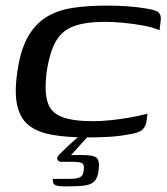

<svg xmlns="http://www.w3.org/2000/svg" viewBox="-20 -484 595 686"><path d="M42 -228Q53 -305 79.5 -352Q106 -399 146.5 -423.5Q187 -448 241 -456Q295 -464 361 -464Q400 -464 435.5 -461.5Q471 -459 506 -453Q539 -448 548 -438Q557 -428 554 -409L550 -376Q528 -386 493 -392.5Q458 -399 421 -402.5Q384 -406 355 -406Q288 -406 245.5 -391Q203 -376 180.5 -338Q158 -300 147 -229Q138 -159 149.5 -120.5Q161 -82 200.5 -66.5Q240 -51 312 -51Q341 -51 375 -54.5Q409 -58 443.5 -64Q478 -70 507 -78L503 -48Q500 -31 488 -20Q476 -9 441 -4Q405 3 367 5Q329 7 291 7Q218 7 165.5 -2.5Q113 -12 82.5 -36.5Q52 -61 41.5 -107.5Q31 -154 42 -228ZM215 182Q185 182 176 176.5Q167 171 169 155Q173 155 188 155Q203 155 228 155Q256 155 267 148.5Q278 142 279 126Q282 105 274 99.5Q266 94 234 94H197Q193 94 189 91Q185 88 184.5 83Q184 78 189 71Q194 66 204 56Q214 46 226.5 34.5Q239 23 250.5 13Q262 3 269 -2H299L234 70Q279 69 301.5 71.5Q324 74 330 86.5Q336 99 332 127Q328 155 315 166Q302 177 277.5 179.5Q253 182 215 182Z"/></svg>

Font: Genos Medium
Style: Italic
Weight: 500
Italic angle: -8°
Designer: Robert E. Leuschke
Foundry: Robert E. Leuschke
Version: Version 1.010